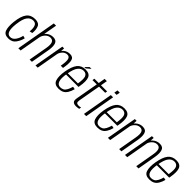

<svg xmlns="http://www.w3.org/2000/svg" viewBox="297 -2157 3535 3535"><g transform="rotate(45 2064.5 -390.0)"><path d="M171 4Q271 4 321 -68.2Q371 -140.5 386 -213.5L334 -226.5Q320.5 -156.5 279.8 -97.8Q239 -39 177.5 -39Q117 -39 95.8 -101.2Q74.5 -163.5 89 -284.5Q107 -438 153.5 -497.2Q200 -556.5 267.5 -556.5Q329 -556.5 349.5 -504.2Q370 -452 359 -367.5L415.5 -380Q426 -467.5 399.8 -533.8Q373.5 -600 273.5 -600Q163 -600 105.2 -524.2Q47.5 -448.5 29.5 -282.5Q15 -150.5 41.8 -73.2Q68.5 4 171 4Z M432 0H490.5L629.5 -785H571ZM726.5 0H785L849 -364Q868.5 -476 846.5 -538.2Q824.5 -600.5 742 -600.5Q664.5 -600.5 607.2 -548.8Q550 -497 539 -434L563 -410Q573.5 -470.5 617 -514Q660.5 -557.5 714.5 -557.5Q770.5 -557.5 789.8 -511.8Q809 -466 791 -363.5Z M1211.5 -325.5H1270Q1295.5 -469.5 1278.2 -534.5Q1261 -599.5 1182 -599.5Q1106.5 -599.5 1054.5 -553.8Q1002.5 -508 991 -442.5L1011.5 -422.5Q1020 -472 1059.2 -514.2Q1098.5 -556.5 1155 -556.5Q1205.5 -556.5 1220.2 -507Q1235 -457.5 1211.5 -325.5ZM878.5 0H937L1023 -487.5L1030 -594H983.5Z M1478.5 4 1485.5 -37Q1420 -37 1398 -102Q1375.5 -166 1398 -299Q1422.5 -446 1469 -502.5Q1515 -558.5 1577.5 -558.5Q1642 -558.5 1666.5 -503.5Q1687.5 -450.5 1666 -318.5H1393.5L1386.5 -279.5H1718Q1721 -290 1722.5 -300.5Q1750 -456.5 1720.5 -528.5Q1691 -600 1585 -600Q1482 -600 1424 -527.5Q1366.5 -455 1340 -299Q1317 -158 1344.5 -76.5Q1372 4 1478.5 4ZM1485.5 -37 1478.5 4Q1536.5 4 1579.5 -16.5Q1621.5 -37 1652 -86Q1682 -134.5 1699 -201.5L1646.5 -211.5Q1632 -158.5 1609.5 -114.5Q1586.5 -70.5 1555.5 -53.5Q1523 -37 1485.5 -37ZM1536.5 -614.5H1571L1653 -684H1606Z M1936 5.5Q1976 5.5 2013.5 -4L2021 -46Q1991 -37 1962 -37Q1927.5 -37 1912.2 -53.5Q1897 -70 1906.5 -122.5L1982.5 -551H2142.5L2150.5 -594H1990L2012.5 -724.5H1954L1931.5 -594H1819L1811.5 -551H1924L1845 -107.5Q1833.5 -40.5 1860.5 -17.5Q1887.5 5.5 1936 5.5Z M2141.5 0H2200L2304.5 -595H2246ZM2272.5 -742.5 2259.5 -672.5H2318L2331 -742.5Z M2490.5 4 2497.5 -37Q2432 -37 2410 -102Q2387.5 -166 2410 -299Q2434.5 -446 2481 -502.5Q2527 -558.5 2589.5 -558.5Q2654 -558.5 2678.5 -503.5Q2699.5 -450.5 2678 -318.5H2405.5L2398.5 -279.5H2730Q2733 -290 2734.5 -300.5Q2762 -456.5 2732.5 -528.5Q2703 -600 2597 -600Q2494 -600 2436 -527.5Q2378.5 -455 2352 -299Q2329 -158 2356.5 -76.5Q2384 4 2490.5 4ZM2497.5 -37 2490.5 4Q2548.5 4 2591.5 -16.5Q2633.5 -37 2664 -86Q2694 -134.5 2711 -201.5L2658.5 -211.5Q2644 -158.5 2621.5 -114.5Q2598.5 -70.5 2567.5 -53.5Q2535 -37 2497.5 -37Z M2764.5 0H2823L2910 -492L2917 -595H2870.5ZM3057.5 0H3116L3179.5 -361.5Q3199 -474 3177.8 -537.2Q3156.5 -600.5 3074 -600.5Q2996.5 -600.5 2938.8 -548.8Q2881 -497 2869.5 -434L2893.5 -410Q2904 -470.5 2948.2 -514Q2992.5 -557.5 3047 -557.5Q3102.5 -557.5 3121.2 -511.8Q3140 -466 3121.5 -363.5Z M3209.5 0H3268L3355 -492L3362 -595H3315.5ZM3502.5 0H3561L3624.5 -361.5Q3644 -474 3622.8 -537.2Q3601.5 -600.5 3519 -600.5Q3441.5 -600.5 3383.8 -548.8Q3326 -497 3314.5 -434L3338.5 -410Q3349 -470.5 3393.2 -514Q3437.5 -557.5 3492 -557.5Q3547.5 -557.5 3566.2 -511.8Q3585 -466 3566.5 -363.5Z M3841 4 3848 -37Q3782.5 -37 3760.5 -102Q3738 -166 3760.5 -299Q3785 -446 3831.5 -502.5Q3877.5 -558.5 3940 -558.5Q4004.5 -558.5 4029 -503.5Q4050 -450.5 4028.5 -318.5H3756L3749 -279.5H4080.5Q4083.5 -290 4085 -300.5Q4112.5 -456.5 4083 -528.5Q4053.5 -600 3947.5 -600Q3844.5 -600 3786.5 -527.5Q3729 -455 3702.5 -299Q3679.5 -158 3707 -76.5Q3734.5 4 3841 4ZM3848 -37 3841 4Q3899 4 3942 -16.5Q3984 -37 4014.5 -86Q4044.5 -134.5 4061.5 -201.5L4009 -211.5Q3994.5 -158.5 3972 -114.5Q3949 -70.5 3918 -53.5Q3885.5 -37 3848 -37Z"/></g></svg>

Font: Anybody SemiCondensed Light
Style: Italic
Weight: 300
Width: 4
Italic angle: -10°
Version: Version 1.113;gftools[0.9.25]